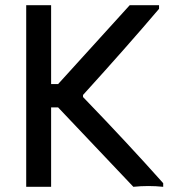

<svg xmlns="http://www.w3.org/2000/svg" viewBox="-20 -720 660 740"><path d="M204 -306H177V0H81V-700H177V-396H204L480 -700H593Q593 -691 593 -694Q593 -685 593 -688V-684V-686Q469 -540 300 -354V-346Q470 -170 609 -14V-16V-12Q609 -15 609 -6Q609 -9 609 0Q552 -6 494 0Z"/></svg>

Font: Rilu
Style: Bold
Weight: 500
Designer: Alí Sinisterra
Foundry: Alí Sinisterra
Version: ""